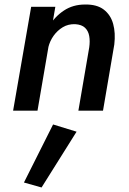

<svg xmlns="http://www.w3.org/2000/svg" viewBox="-20 -490 569 850"><path d="M225 -460H118L38 0H146ZM375 -280 327 0H436L486 -293Q492 -344 481 -384Q470 -424 439.5 -447.5Q409 -471 356 -470Q303 -470 262.5 -443Q222 -416 196 -372.5Q170 -329 160 -279L194 -281Q201 -309 217.5 -332Q234 -355 258 -369.5Q282 -384 313 -383Q342 -381 356.5 -367Q371 -353 375 -330.5Q379 -308 375 -280ZM215 61 86 318 164 340 319 93Z"/></svg>

Font: Jost Medium
Style: Italic
Weight: 500
Italic angle: -5°
Version: Version 3.710